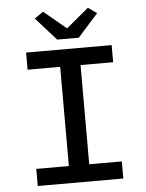

<svg xmlns="http://www.w3.org/2000/svg" viewBox="-57 -893 715 939"><g transform="rotate(-5 300.0 -423.5)"><path d="M90 0V-84H250V-571H90V-655H510V-571H350V-84H510V0ZM247 -705 147 -817 190 -847 298 -757H302L410 -847L453 -817L353 -705Z"/></g></svg>

Font: SauceCodePro Nerd Font Mono
Style: Regular
Weight: 500
Monospace: yes
Designer: Paul D. Hunt, Teo Tuominen
Foundry: Adobe Systems Incorporated
Version: Version 2.030;PS 1.000;hotconv 16.6.51;makeotf.lib2.5.65220;